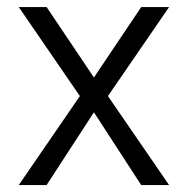

<svg xmlns="http://www.w3.org/2000/svg" viewBox="-20 -535 540 555"><path d="M468.8 0H388.2L251.5 -210.4L114.7 0H34.2L210.9 -257.3L34.2 -514.6H114.7L251.5 -311L388.2 -514.6H468.8L292 -257.3Z"/></svg>

Font: Saysettha OT
Style: Regular
Weight: 400
Designer: John M. Durdin and Silvain Dupertuis
Foundry: Lao Script for Windows
Version: Version 2.000